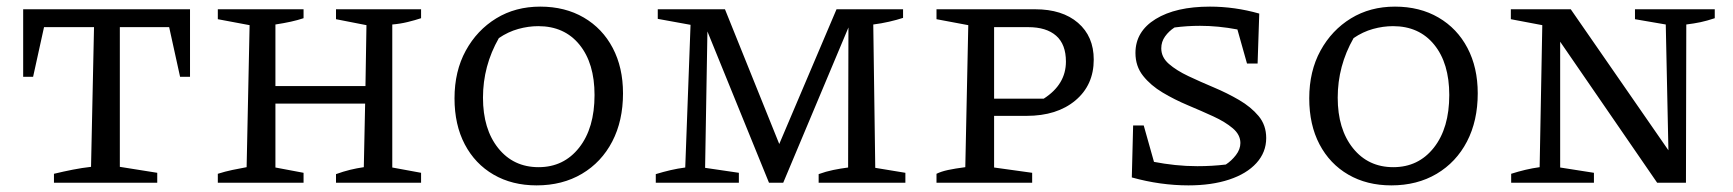

<svg xmlns="http://www.w3.org/2000/svg" viewBox="-20 -552 5236 580"><path d="M554 -524V-320H524L491 -470H342V-48L455 -30V0H143V-27Q172 -34 200 -39.5Q228 -45 255 -48L264 -470H113L80 -320H50V-524Z M638 0V-27Q660 -34 681.5 -38.5Q703 -43 725 -47L734 -476L638 -494V-524H897V-497Q879 -491 858.5 -486.5Q838 -482 812 -478V-292H1084L1087 -476L995 -494V-524H1252V-497Q1234 -491 1211.5 -485.5Q1189 -480 1165 -478V-46L1252 -30V0H995V-26Q1017 -34 1037.5 -39Q1058 -44 1079 -47L1083 -239H812V-46L897 -30V0Z M1601 8Q1527 8 1471 -24.5Q1415 -57 1384 -116Q1353 -175 1353 -255Q1353 -337 1387 -399Q1421 -461 1479 -496.5Q1537 -532 1612 -532Q1687 -532 1743.5 -499Q1800 -466 1831 -407Q1862 -348 1862 -270Q1862 -187 1829.5 -124.5Q1797 -62 1738 -27Q1679 8 1601 8ZM1607 -47Q1683 -47 1729.5 -106Q1776 -165 1776 -265Q1776 -361 1730.5 -417Q1685 -473 1606 -473Q1576 -473 1545.5 -464.5Q1515 -456 1487 -437Q1439 -353 1439 -257Q1439 -162 1485 -104.5Q1531 -47 1607 -47Z M2624 -45 2715 -30V0H2453V-26Q2475 -34 2497 -38.5Q2519 -43 2542 -46L2543 -469L2346 0H2303L2117 -457L2110 -45L2212 -30V0H1961V-26Q1984 -33 2005.5 -38Q2027 -43 2050 -46L2066 -477L1967 -495V-524H2170L2334 -117L2507 -524H2708V-498Q2690 -492 2666 -486.5Q2642 -481 2618 -478Z M3107 -524Q3189 -524 3236.5 -483Q3284 -442 3284 -372Q3284 -295 3228.5 -248.5Q3173 -202 3081 -202H2983V-46L3098 -30V0H2809V-27Q2823 -34 2844 -38.5Q2865 -43 2896 -47L2905 -476L2809 -494V-524ZM3086 -470H2983V-254H3133Q3200 -297 3200 -366Q3200 -418 3170.5 -444Q3141 -470 3086 -470Z M3570 8Q3528 8 3485 2Q3442 -4 3399 -16L3403 -173H3435L3466 -63Q3497 -57 3530 -53.5Q3563 -50 3597 -50Q3642 -50 3683 -55Q3700 -66 3713.5 -83.5Q3727 -101 3727 -120Q3727 -145 3704 -164.5Q3681 -184 3645 -200.5Q3609 -217 3568.5 -234Q3528 -251 3492 -272.5Q3456 -294 3433 -323Q3410 -352 3410 -392Q3410 -457 3471 -494.5Q3532 -532 3635 -532Q3710 -532 3784 -511L3779 -360H3747L3718 -463Q3660 -474 3605 -474Q3566 -474 3528 -469Q3511 -458 3499.5 -442Q3488 -426 3488 -406Q3488 -379 3511 -359Q3534 -339 3570 -322Q3606 -305 3646.5 -288Q3687 -271 3723 -250Q3759 -229 3782 -201.5Q3805 -174 3805 -135Q3805 -92 3775.5 -59.5Q3746 -27 3693 -9.5Q3640 8 3570 8Z M4183 8Q4109 8 4053 -24.5Q3997 -57 3966 -116Q3935 -175 3935 -255Q3935 -337 3969 -399Q4003 -461 4061 -496.5Q4119 -532 4194 -532Q4269 -532 4325.5 -499Q4382 -466 4413 -407Q4444 -348 4444 -270Q4444 -187 4411.5 -124.5Q4379 -62 4320 -27Q4261 8 4183 8ZM4189 -47Q4265 -47 4311.5 -106Q4358 -165 4358 -265Q4358 -361 4312.5 -417Q4267 -473 4188 -473Q4158 -473 4127.5 -464.5Q4097 -456 4069 -437Q4021 -353 4021 -257Q4021 -162 4067 -104.5Q4113 -47 4189 -47Z M4919 -524H5160V-497Q5136 -489 5117 -485Q5098 -481 5074 -478L5073 0H4986L4693 -426V-46L4795 -30V0H4545V-27Q4567 -34 4588 -39Q4609 -44 4631 -47L4639 -476L4544 -494V-524H4725L5020 -98L5012 -478L4919 -494Z"/></svg>

Font: Piazzolla SC
Style: Regular
Weight: 400
Designer: Juan Pablo del Peral
Foundry: Huerta Tipografica
Version: Version 1.330